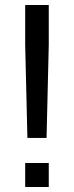

<svg xmlns="http://www.w3.org/2000/svg" viewBox="-20 -743 295 763"><path d="M173.8 -564.9 165 -194.8H88.9L80.1 -564.9V-723.1H173.8ZM173.8 0H80.1V-95.2H173.8Z"/></svg>

Font: Aurulent Sans
Style: Regular
Weight: 400
Version: Version 2007.05.04